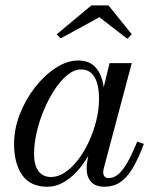

<svg xmlns="http://www.w3.org/2000/svg" viewBox="-20 -700 590 730"><path d="M160 10Q95.5 10 64.5 -34.2Q33.5 -78.5 33.5 -152.5Q33.5 -210 55.5 -266.2Q77.5 -322.5 113.5 -368.5Q149.5 -414.5 192.5 -442.2Q235.5 -470 277 -470Q314.5 -470 336.5 -450.5Q358.5 -431 368 -398.2Q377.5 -365.5 377.5 -326Q377.5 -291 370 -252.5Q362.5 -214 348.2 -176.5Q334 -139 314.2 -105.2Q294.5 -71.5 270.2 -45.8Q246 -20 218.2 -5Q190.5 10 160 10ZM174 -27Q201 -27 227.5 -44.8Q254 -62.5 277.2 -93Q300.5 -123.5 318.2 -162Q336 -200.5 346.2 -242.2Q356.5 -284 356.5 -324Q356.5 -359.5 349 -384.5Q341.5 -409.5 326.5 -422.8Q311.5 -436 288.5 -436Q262.5 -436 236.8 -415.2Q211 -394.5 188.2 -360Q165.5 -325.5 147.5 -283.2Q129.5 -241 119.5 -197Q109.5 -153 109.5 -114Q109.5 -71.5 126.5 -49.2Q143.5 -27 174 -27ZM377.5 10Q342.5 10 326 -9Q309.5 -28 309.5 -58Q309.5 -66.5 310 -73.2Q310.5 -80 311.5 -85L327 -172L354 -251L369 -346L396.5 -460H481L374.5 -60Q372.5 -52.5 372.5 -44Q372.5 -35.5 377.2 -29.2Q382 -23 393 -23Q412.5 -23 429.8 -37.5Q447 -52 464.5 -82.5Q482 -113 501.5 -161.5L527 -153Q505.5 -95.5 483.8 -59.5Q462 -23.5 436.5 -6.8Q411 10 377.5 10ZM210.5 -554 195.5 -569.5 327.5 -679.5H392.5L481 -569.5L464 -552.5L358 -634.5Z"/></svg>

Font: Bodoni Moda 9pt
Style: Italic
Weight: 400
Italic angle: -13°
Designer: Owen Earl
Foundry: indestructible type
Version: Version 2.005